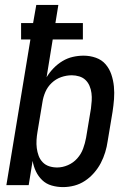

<svg xmlns="http://www.w3.org/2000/svg" viewBox="-20 -755 540 783"><path d="M237 8Q213 8 190.5 1.5Q168 -5 152 -20.5Q136 -36 126.5 -56Q117 -76 113 -99L97 0H6L104 -594H66V-661H115L128 -735H218L206 -661H318V-594H195L170 -440Q182 -460 198.5 -477Q215 -494 235 -506Q255 -518 277 -523Q299 -528 321 -528Q347 -528 371 -519.5Q395 -511 410.5 -493Q426 -475 434 -451.5Q442 -428 444.5 -402.5Q447 -377 445 -351Q443 -325 439 -299L419 -179Q416 -157 409 -134Q402 -111 391 -90Q380 -69 363.5 -50Q347 -31 326.5 -17.5Q306 -4 283 2Q260 8 237 8ZM213 -72Q235 -72 257 -81.5Q279 -91 295 -109Q311 -127 319 -149Q327 -171 331 -193L351 -313Q353 -328 354 -344Q355 -360 353 -375.5Q351 -391 345 -405Q339 -419 328.5 -429Q318 -439 303 -443.5Q288 -448 273 -448Q251 -448 229.5 -440.5Q208 -433 191 -417Q174 -401 165 -380Q156 -359 153 -338L133 -218Q130 -201 129 -184Q128 -167 130 -151Q132 -135 137.5 -120Q143 -105 154 -93.5Q165 -82 180.5 -77Q196 -72 213 -72Z"/></svg>

Font: Iosevka SS04 Medium Oblique
Style: Regular
Weight: 500
Italic angle: -9°
Monospace: yes
Designer: Belleve Invis
Foundry: Belleve Invis
Version: Version 19.0.0; ttfautohint (v1.8.4)